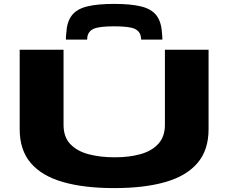

<svg xmlns="http://www.w3.org/2000/svg" viewBox="-20 -955 1171 985"><path d="M81 -292V-700H306V-314Q306 -252 341 -215.5Q376 -179 435.5 -163.5Q495 -148 568 -148Q644 -148 702 -164.5Q760 -181 793 -218Q826 -255 826 -314V-700H1050V-292Q1050 -185 993 -118.5Q936 -52 828 -21Q720 10 566 10Q412 10 303.5 -21Q195 -52 138 -118.5Q81 -185 81 -292ZM566 -935Q651 -935 704 -922Q757 -909 782.5 -876Q808 -843 811 -784Q813 -768 813 -752H704Q704 -755 704 -758Q704 -761 703 -764Q699 -794 671.5 -807Q644 -820 566 -820Q488 -820 460 -807Q432 -794 428 -764Q428 -761 427.5 -758Q427 -755 427 -752H318Q318 -768 320 -785Q323 -843 348.5 -876Q374 -909 427 -922Q480 -935 566 -935Z"/></svg>

Font: Georama ExtraExtended
Style: Bold
Weight: 700
Width: 8
Designer: Jean-Baptiste Levee
Foundry: Production Type
Version: Version 1.000